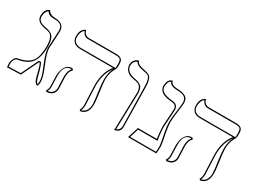

<svg xmlns="http://www.w3.org/2000/svg" viewBox="-44 -1022 1980 1497"><g transform="rotate(30 946.0 -273.5)"><path d="M233.9 -295.9Q233.9 -251 269.5 -168.5Q297.9 -101.1 305.2 -64.9Q309.1 -44.4 309.1 -29.8Q308.6 -5.9 300.8 5.9Q274.4 5.9 258.8 -54.7Q256.3 -63.5 252 -82Q238.3 -139.2 227.1 -158.2H220.2L146 -3.9L23.9 0Q23.9 -2.4 22.9 -9.3Q21 -22.9 21 -30.8Q21 -41 22 -46.9Q32.2 -93.3 57.1 -100.1Q150.9 -116.7 182.6 -166.5Q210 -210.4 210 -295.9Q210 -379.4 171.4 -398.9Q156.2 -405.8 127 -410.2Q50.3 -424.3 48.8 -476.1Q48.8 -537.1 89.4 -552.7Q93.3 -554.2 92.8 -554.2Q107.9 -521 158.2 -520Q241.2 -518.1 242.2 -448.2Q242.2 -429.7 238.3 -373Q233.9 -314.9 233.9 -295.9ZM224.1 -295.9Q224.1 -315.9 228 -375Q231.9 -430.7 231.9 -448.2Q231.9 -502.4 180.2 -508.8Q169.9 -509.8 158.2 -509.8Q110.4 -509.8 94.2 -528.8Q89.8 -534.7 86.9 -540.5Q59.6 -522 59.1 -476.1Q60.1 -431.2 128.4 -419.9Q184.1 -412.1 203.1 -381.3Q220.2 -352.1 220.2 -295.9Q220.2 -169.4 154.8 -124.5Q120.1 -101.1 59.1 -90.3Q39.6 -84.5 31.7 -45.4Q30.8 -39.6 30.8 -30.8Q30.8 -22.9 32.7 -10.7V-10.3L139.6 -13.7L213.9 -168H232.4L235.4 -163.1Q249.5 -140.1 268.6 -61.5Q281.2 -11.2 295.4 -4.9Q298.8 -15.6 298.8 -29.8Q298.8 -44.4 295.4 -63Q289.6 -94.7 253.9 -177.7Q224.6 -249.5 224.1 -295.9Z M734.9 -295.9Q734.9 -270 750.5 -160.2Q756.8 -113.8 756.8 -85Q755.4 1 688 12.2L680.2 2Q692.4 -19 691.9 -48.8Q691.9 -69.8 688.5 -136Q685.1 -202.1 685.1 -223.1Q685.5 -340.8 742.2 -408.2H446.8Q388.7 -408.2 372.6 -453.1Q368.2 -465.8 368.2 -479Q368.2 -500 372.6 -516.1Q377 -532.2 384 -540Q391.1 -547.9 397.5 -553Q403.8 -558.1 408.7 -559.1L413.1 -560.1Q420.4 -526.9 448.7 -518.1Q455.6 -516.1 461.9 -516.1H708Q760.3 -516.1 768.6 -483.4Q771 -472.7 771 -458V-434.1Q771 -419.4 755.9 -392.6Q734.9 -354.5 734.9 -295.9ZM454.1 -159.2Q454.1 -149.9 456.1 -108.4Q458 -67.9 458 -58.1Q458 -2.4 403.8 10.3Q394.5 12.2 384.8 13.2L377.9 2Q390.6 -13.2 391.1 -41Q391.1 -49.8 389.6 -88.4Q388.2 -128.4 388.2 -138.2Q396 -241.7 460.9 -248Q471.7 -247.6 478 -244.1V-231Q454.6 -215.3 454.1 -159.2ZM758.3 -418Q761.2 -426.3 760.7 -434.1V-458Q760.7 -492.7 745.1 -500.5Q732.4 -505.9 708 -505.9H461.9Q425.3 -505.9 408.2 -543.5Q407.2 -545.9 406.7 -546.9Q378.9 -529.3 377.9 -479Q377.9 -431.6 423.8 -420.4Q435.1 -418 446.8 -418ZM749 -400.9Q695.3 -335 694.8 -223.1Q694.8 -202.6 698.2 -137.2Q701.7 -70.3 702.1 -48.8Q701.7 -20 691.9 1Q746.6 -12.7 747.1 -85Q747.1 -108.9 731.4 -218.3Q725.1 -266.1 725.1 -295.9Q725.6 -359.9 749 -400.9ZM443.8 -159.2Q444.3 -214.4 467.8 -235.8V-237.3Q464.4 -237.8 460.9 -237.8Q398.4 -235.8 397.9 -138.2Q397.9 -128.9 399.4 -89.6Q400.9 -50.3 400.9 -41Q400.4 -16.1 390.1 2.4Q447.3 -5.9 447.8 -58.1Q447.8 -66.9 445.8 -106.9Q443.8 -148.9 443.8 -159.2Z M991.7 5.9 1001.5 -335.9Q1001.5 -387.7 965.8 -402.8Q950.2 -409.2 923.3 -413.1Q863.8 -422.9 845.2 -466.3Q839.8 -480 839.4 -494.1Q839.4 -519 851.8 -534.9Q864.3 -550.8 877.4 -555.2L890.6 -559.1Q896.5 -529.8 950.7 -519.5L952.6 -519Q1002.4 -510.7 1017.1 -494.6Q1038.1 -470.2 1038.6 -405.8L1044.4 -50.8Q1044.4 -6.8 998.5 4.4Q998.5 4.4 991.7 5.9ZM1002 -6.8Q1033.7 -20 1034.7 -50.8L1028.3 -405.8Q1028.3 -479 1002 -495.6Q989.3 -502.9 950.7 -509.3Q902.3 -518.6 888.7 -538.1Q885.7 -542.5 883.8 -546.4Q850.6 -530.8 849.6 -494.1Q849.6 -451.7 896.5 -431.2Q910.2 -425.3 925.3 -422.9Q987.8 -413.6 1002.9 -380.9Q1011.2 -362.3 1011.7 -335.9Z M1341.3 -272Q1341.3 -223.1 1362.3 -124Q1370.6 -84 1371.1 -63Q1371.1 -18.6 1367.2 0H1113.3L1145 -100.1H1314.9Q1309.6 -132.3 1306.2 -181.2Q1305.2 -189 1305.2 -204.1Q1305.2 -230.5 1309.6 -289.1Q1314 -345.2 1314 -369.1Q1314 -403.8 1270.5 -408.7Q1268.6 -408.7 1267.1 -409.2Q1179.2 -414.1 1157.2 -459.5Q1152.3 -470.7 1152.3 -481.9Q1152.3 -514.2 1163.3 -532Q1174.3 -549.8 1185.1 -551.8L1196.3 -554.2Q1202.1 -521.5 1257.3 -518.6Q1261.7 -518.6 1266.1 -518.1Q1337.4 -515.1 1353 -480Q1358.9 -465.8 1359.4 -448.2Q1359.4 -427.7 1346.2 -333Q1341.3 -296.4 1341.3 -272ZM1331.1 -272Q1331.1 -294.4 1344.2 -391.1Q1348.6 -425.8 1349.1 -448.2Q1349.1 -495.6 1299.8 -504.9Q1286.1 -507.3 1265.6 -507.8Q1212.4 -509.8 1196.3 -529.8Q1191.9 -536.1 1189 -542.5Q1162.6 -530.3 1162.1 -481.9Q1162.1 -444.8 1216.3 -427.7Q1239.3 -420.9 1267.6 -418.9Q1314.9 -415.5 1322.8 -380.4Q1323.7 -374.5 1324.2 -369.1Q1324.2 -344.2 1319.8 -287.1Q1315.4 -229.5 1314.9 -204.1Q1314.9 -188.5 1315.9 -182.6V-181.6Q1319.3 -131.8 1325.2 -101.6L1327.1 -89.8H1152.3L1127 -9.8H1358.9Q1361.3 -28.3 1361.3 -63Q1361.3 -79.1 1344.2 -160.6Q1331.1 -223.1 1331.1 -272Z M1814 -295.9Q1814 -270 1829.6 -160.2Q1835.9 -113.8 1835.9 -85Q1834.5 1 1767.1 12.2L1759.3 2Q1771.5 -19 1771 -48.8Q1771 -69.8 1767.6 -136Q1764.2 -202.1 1764.2 -223.1Q1764.6 -340.8 1821.3 -408.2H1525.9Q1467.8 -408.2 1451.7 -453.1Q1447.3 -465.8 1447.3 -479Q1447.3 -500 1451.7 -516.1Q1456.1 -532.2 1463.1 -540Q1470.2 -547.9 1476.6 -553Q1482.9 -558.1 1487.8 -559.1L1492.2 -560.1Q1499.5 -526.9 1527.8 -518.1Q1534.7 -516.1 1541 -516.1H1787.1Q1839.4 -516.1 1847.7 -483.4Q1850.1 -472.7 1850.1 -458V-434.1Q1850.1 -419.4 1835 -392.6Q1814 -354.5 1814 -295.9ZM1533.2 -159.2Q1533.2 -149.9 1535.2 -108.4Q1537.1 -67.9 1537.1 -58.1Q1537.1 -2.4 1482.9 10.3Q1473.6 12.2 1463.9 13.2L1457 2Q1469.7 -13.2 1470.2 -41Q1470.2 -49.8 1468.8 -88.4Q1467.3 -128.4 1467.3 -138.2Q1475.1 -241.7 1540 -248Q1550.8 -247.6 1557.1 -244.1V-231Q1533.7 -215.3 1533.2 -159.2ZM1837.4 -418Q1840.3 -426.3 1839.8 -434.1V-458Q1839.8 -492.7 1824.2 -500.5Q1811.5 -505.9 1787.1 -505.9H1541Q1504.4 -505.9 1487.3 -543.5Q1486.3 -545.9 1485.8 -546.9Q1458 -529.3 1457 -479Q1457 -431.6 1502.9 -420.4Q1514.2 -418 1525.9 -418ZM1828.1 -400.9Q1774.4 -335 1773.9 -223.1Q1773.9 -202.6 1777.3 -137.2Q1780.8 -70.3 1781.2 -48.8Q1780.8 -20 1771 1Q1825.7 -12.7 1826.2 -85Q1826.2 -108.9 1810.5 -218.3Q1804.2 -266.1 1804.2 -295.9Q1804.7 -359.9 1828.1 -400.9ZM1522.9 -159.2Q1523.4 -214.4 1546.9 -235.8V-237.3Q1543.5 -237.8 1540 -237.8Q1477.5 -235.8 1477.1 -138.2Q1477.1 -128.9 1478.5 -89.6Q1480 -50.3 1480 -41Q1479.5 -16.1 1469.2 2.4Q1526.4 -5.9 1526.9 -58.1Q1526.9 -66.9 1524.9 -106.9Q1522.9 -148.9 1522.9 -159.2Z"/></g></svg>

Font: Linux Biolinum Outline O
Style: Bold
Weight: 700
Designer: Philipp H. Poll
Foundry: Philipp H. Poll
Version: Version 0.9.2